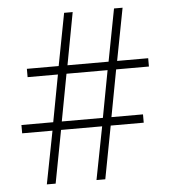

<svg xmlns="http://www.w3.org/2000/svg" viewBox="-51 -736 694 782"><g transform="rotate(-5 296.5 -345.0)"><path d="M109 0 151 -216H27V-250H157L193 -442H69V-476H199L240 -690H275L235 -476H403L444 -690H479L438 -476H565V-442H431L395 -250H524V-216H389L348 0H312L354 -216H186L145 0ZM192 -250H360L396 -442H228Z"/></g></svg>

Font: Noto Sans Kannada SemiCondensed ExtraLight
Style: Regular
Weight: 200
Width: 4
Designer: Jelle Bosma - Monotype Design Team
Foundry: Monotype Imaging Inc.
Version: Version 2.005; ttfautohint (v1.8.4.7-5d5b)